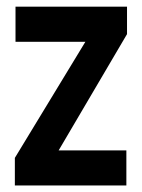

<svg xmlns="http://www.w3.org/2000/svg" viewBox="-20 -568 434 588"><path d="M25.5 0V-84.5L268.5 -484.5L293.5 -440H27.5V-547.5H369V-463.5L133.5 -63L107.5 -107.5H367V0Z"/></svg>

Font: Mohave SemiBold
Style: Regular
Weight: 600
Designer: Gumpita Rahayu
Foundry: Tokotype
Version: Version 2.003